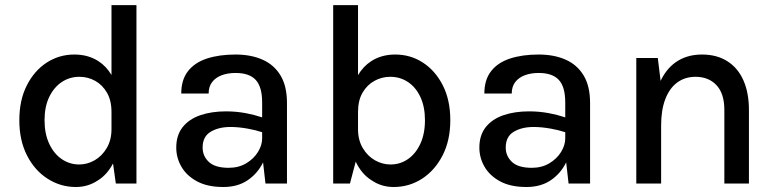

<svg xmlns="http://www.w3.org/2000/svg" viewBox="-20 -717 3028 750"><path d="M415.5 -424V-697H513V0H432.5L421.5 -78.5Q399 -35.5 363.5 -13Q324.5 13.5 276.5 13.5Q216.5 13.5 166 -18.8Q115.5 -51 85.5 -109.8Q55.5 -168.5 55.5 -247.5Q55.5 -326 84.8 -383.5Q114 -441 162.5 -472.5Q211 -504 270.5 -504Q324.5 -504 364.5 -478Q395.5 -458 415.5 -424ZM415.5 -279.5Q415.5 -324.5 397.8 -355Q380 -385.5 351.8 -401.2Q323.5 -417 290 -417Q252 -417 221.2 -396.5Q190.5 -376 172.2 -338Q154 -300 154 -247.5Q154 -194.5 172.2 -155.5Q190.5 -116.5 221.2 -95.5Q252 -74.5 289.5 -74.5Q321 -74.5 349.8 -91Q378.5 -107.5 397 -138.8Q415.5 -170 415.5 -212.5Z M1007.5 -83.5V-82.5Q986.5 -39.5 947.5 -13Q908.5 13.5 852.5 13.5Q790.5 13.5 749.8 -8.5Q709 -30.5 688.8 -65.5Q668.5 -100.5 668.5 -140.5Q668.5 -188.5 693.2 -220Q718 -251.5 762 -266.8Q806 -282 863 -282Q902 -282 940 -275Q972.5 -269 1004 -258.5V-317Q1004 -377.5 979 -404.8Q954 -432 900 -432Q869.5 -432 845.8 -423Q822 -414 808.5 -396.2Q795 -378.5 795 -351.5H688Q688 -405.5 714.5 -439.2Q741 -473 788.8 -488.5Q836.5 -504 900 -504Q960 -504 1005 -484.2Q1050 -464.5 1075.5 -422.8Q1101 -381 1101 -314.5V0H1017ZM1004 -200.5Q978.5 -209 947.5 -214.5Q911.5 -221 880.5 -221Q834 -221 802.8 -202.2Q771.5 -183.5 771.5 -140.5Q771.5 -107.5 795.8 -84.5Q820 -61.5 873.5 -61.5Q912.5 -61.5 942 -79.2Q971.5 -97 987.8 -123.5Q1004 -150 1004 -176.5Z M1369.5 -85.5 1347 0H1281.5V-697H1378.5V-423.5Q1399 -458 1430 -478Q1470 -504 1524 -504Q1583.5 -504 1632 -472.5Q1680.5 -441 1709.8 -383.5Q1739 -326 1739 -247.5Q1739 -168.5 1708.8 -109.8Q1678.5 -51 1628.5 -18.8Q1578.5 13.5 1517.5 13.5Q1469.5 13.5 1431 -13Q1392.5 -37 1369.5 -85.5ZM1378.5 -279.5V-212.5Q1378.5 -170 1397 -138.8Q1415.5 -107.5 1444.5 -91Q1473.5 -74.5 1505.5 -74.5Q1543 -74.5 1573.5 -95.5Q1604 -116.5 1622 -155.5Q1640 -194.5 1640 -247.5Q1640 -300 1622.2 -338Q1604.5 -376 1573.8 -396.5Q1543 -417 1504.5 -417Q1471.5 -417 1442.8 -401.2Q1414 -385.5 1396.2 -355Q1378.5 -324.5 1378.5 -279.5Z M2191.5 -83.5V-82.5Q2170.5 -39.5 2131.5 -13Q2092.5 13.5 2036.5 13.5Q1974.5 13.5 1933.8 -8.5Q1893 -30.5 1872.8 -65.5Q1852.5 -100.5 1852.5 -140.5Q1852.5 -188.5 1877.2 -220Q1902 -251.5 1946 -266.8Q1990 -282 2047 -282Q2086 -282 2124 -275Q2156.5 -269 2188 -258.5V-317Q2188 -377.5 2163 -404.8Q2138 -432 2084 -432Q2053.5 -432 2029.8 -423Q2006 -414 1992.5 -396.2Q1979 -378.5 1979 -351.5H1872Q1872 -405.5 1898.5 -439.2Q1925 -473 1972.8 -488.5Q2020.5 -504 2084 -504Q2144 -504 2189 -484.2Q2234 -464.5 2259.5 -422.8Q2285 -381 2285 -314.5V0H2201ZM2188 -200.5Q2162.5 -209 2131.5 -214.5Q2095.5 -221 2064.5 -221Q2018 -221 1986.8 -202.2Q1955.5 -183.5 1955.5 -140.5Q1955.5 -107.5 1979.8 -84.5Q2004 -61.5 2057.5 -61.5Q2096.5 -61.5 2126 -79.2Q2155.5 -97 2171.8 -123.5Q2188 -150 2188 -176.5Z M2562.5 -226.5V0H2465.5V-490.5H2549.5L2560.5 -401Q2582 -446.5 2617.5 -472.5Q2661 -504 2722 -504Q2781 -504 2822.2 -477.2Q2863.5 -450.5 2884.5 -402Q2905.5 -353.5 2905.5 -287.5V0H2809.5V-287.5Q2809.5 -351.5 2778.8 -384.2Q2748 -417 2697 -417Q2656 -417 2625.8 -395Q2595.5 -373 2579 -330.2Q2562.5 -287.5 2562.5 -226.5Z"/></svg>

Font: Betinya Sans Medium
Style: Regular
Weight: 500
Designer: Jonathan Pinhorn
Version: Version 2.001;December 9, 2019;FontCreator 12.0.0.2547 64-bi